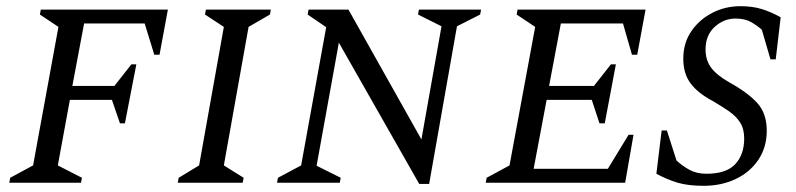

<svg xmlns="http://www.w3.org/2000/svg" viewBox="-20 -591 2575 621"><path d="M10 0 13 -16 87 -56 169 -504 109 -544 112 -560H523L496 -414H479L448 -515H252L214 -313H350L405 -383H421L384 -192H368L342 -268H206L167 -56L245 -16L242 0Z M555 0 558 -16 624 -56 704 -504 643 -544 646 -560H856L853 -544L784 -504L704 -56L768 -16L765 0Z M876 0 879 -16 954 -56 1035 -503 975 -544 978 -560H1107L1343 -140L1408 -506L1332 -544L1335 -560H1536L1533 -544L1458 -506L1368 4H1336L1076 -453L1004 -55L1082 -16L1079 0Z M1551 0 1554 -16 1628 -56 1711 -504 1651 -544 1654 -560H2068L2041 -414H2024L1995 -515H1794L1756 -313H1901L1956 -383H1972L1936 -192H1919L1894 -268H1748L1706 -45H1946L2013 -155H2029L2002 0Z M2256 10Q2206 10 2172 0Q2138 -10 2103 -29L2120 -169H2137L2168 -72Q2186 -55 2209.5 -42Q2233 -29 2265 -29Q2329 -29 2358 -60Q2387 -91 2387 -143Q2387 -174 2374 -194.5Q2361 -215 2338 -231Q2315 -247 2284 -265Q2237 -290 2213.5 -321.5Q2190 -353 2190 -401Q2190 -452 2216 -490Q2242 -528 2284 -549.5Q2326 -571 2375 -571Q2414 -571 2444.5 -561.5Q2475 -552 2505 -535L2489 -399H2472L2444 -495Q2428 -509 2408.5 -520Q2389 -531 2359 -531Q2321 -531 2291.5 -504Q2262 -477 2262 -431Q2262 -396 2280.5 -371.5Q2299 -347 2340 -324Q2401 -290 2430.5 -256.5Q2460 -223 2460 -168Q2460 -115 2433 -74.5Q2406 -34 2359.5 -12Q2313 10 2256 10Z"/></svg>

Font: Spectral SC
Style: Italic
Weight: 400
Italic angle: -10°
Designer: Jean-Baptiste Levee
Foundry: Production Type
Version: Version 2.001